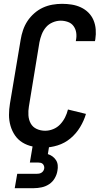

<svg xmlns="http://www.w3.org/2000/svg" viewBox="-20 -763 540 1003"><path d="M208 8Q178 8 149.5 2Q121 -4 97.5 -18.5Q74 -33 58.5 -55.5Q43 -78 35 -105.5Q27 -133 27 -162.5Q27 -192 32 -222L88 -556Q92 -581 100.5 -606Q109 -631 123.5 -653Q138 -675 159 -693.5Q180 -712 204 -723Q228 -734 253.5 -738.5Q279 -743 304 -743Q330 -743 355 -739Q380 -735 402.5 -724.5Q425 -714 442 -697Q459 -680 468.5 -657.5Q478 -635 480 -609.5Q482 -584 478 -558L476 -548H376L377 -554Q381 -574 378 -593Q375 -612 364 -627Q353 -642 334.5 -648.5Q316 -655 297 -655Q276 -655 255 -646Q234 -637 220 -620.5Q206 -604 198 -583.5Q190 -563 186 -542L131 -207Q127 -184 128.5 -160.5Q130 -137 140.5 -118Q151 -99 171.5 -89.5Q192 -80 216 -80Q237 -80 258 -88.5Q279 -97 294.5 -113.5Q310 -130 320 -150Q330 -170 335 -191L429 -168Q419 -133 398.5 -99Q378 -65 348 -40Q318 -15 281 -3.5Q244 8 208 8ZM57 220 70 145H170Q177 145 183.5 144Q190 143 196 139.5Q202 136 206 130Q210 124 211 117Q212 111 210 104.5Q208 98 203.5 93.5Q199 89 192.5 87.5Q186 86 179 86H136L164 -80H250L230 42Q243 46 254 54Q265 62 272.5 73.5Q280 85 281.5 99.5Q283 114 280 129Q277 149 266 168Q255 187 237 199Q219 211 198 215.5Q177 220 157 220Z"/></svg>

Font: Iosevka Term Curly Semibold
Style: Italic
Weight: 600
Italic angle: -9°
Designer: Belleve Invis
Foundry: Belleve Invis
Version: Version 32.3.0